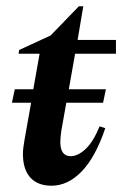

<svg xmlns="http://www.w3.org/2000/svg" viewBox="-20 -581 389 611"><path d="M144 10Q100 10 76.5 -16Q53 -42 53 -91Q53 -102 54.5 -113Q56 -124 58 -136L79 -254H18L27 -297H86L106 -410H39L41 -422L141 -468L231 -561H245L227 -454H349V-410H219L199 -297H317L308 -254H191L175 -164Q172 -143 172 -129Q172 -84 205 -84Q228 -84 252.5 -107Q277 -130 297 -179L315 -173Q284 -81 240 -35.5Q196 10 144 10Z"/></svg>

Font: Spectral SemiBold
Style: Italic
Weight: 600
Italic angle: -10°
Designer: Jean-Baptiste Levee
Foundry: Production Type
Version: Version 2.001